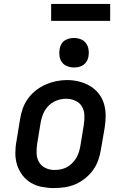

<svg xmlns="http://www.w3.org/2000/svg" viewBox="-20 -948 640 976"><path d="M254 8Q223 8 192.5 2Q162 -4 137 -19Q112 -34 94 -57.5Q76 -81 67 -109.5Q58 -138 58 -169.5Q58 -201 64 -232L82 -342Q86 -369 95.5 -396Q105 -423 122 -446.5Q139 -470 162.5 -488.5Q186 -507 212.5 -518.5Q239 -530 266 -535.5Q293 -541 321 -541Q353 -541 382.5 -533.5Q412 -526 437.5 -511Q463 -496 481.5 -472.5Q500 -449 508.5 -420.5Q517 -392 517 -360.5Q517 -329 512 -298L493 -188Q489 -161 479.5 -134Q470 -107 453 -83.5Q436 -60 413 -41.5Q390 -23 363.5 -11.5Q337 0 309 4Q281 8 254 8ZM256 -84Q272 -84 288 -87Q304 -90 318.5 -97.5Q333 -105 345.5 -117Q358 -129 366.5 -143Q375 -157 380 -172Q385 -187 388 -203L406 -313Q410 -338 409 -362.5Q408 -387 396.5 -406.5Q385 -426 363 -436Q341 -446 317 -446Q301 -446 285.5 -442.5Q270 -439 255.5 -431.5Q241 -424 229 -412.5Q217 -401 208.5 -387Q200 -373 195 -357.5Q190 -342 187 -327L169 -217Q165 -193 166 -168.5Q167 -144 178 -124.5Q189 -105 210.5 -94.5Q232 -84 256 -84Q256 -84 256 -84Q256 -84 256 -84ZM356 -605Q338 -605 321.5 -611.5Q305 -618 295 -631.5Q285 -645 282.5 -662.5Q280 -680 283 -698Q285 -711 291 -722.5Q297 -734 308 -741.5Q319 -749 331.5 -752Q344 -755 356 -755Q374 -755 390.5 -748.5Q407 -742 417 -728.5Q427 -715 430 -697.5Q433 -680 430 -662Q428 -649 421.5 -637.5Q415 -626 404.5 -618.5Q394 -611 381.5 -608Q369 -605 356 -605ZM540 -842H240V-928H540Z"/></svg>

Font: Iosevka Slab Semibold Extended
Style: Italic
Weight: 600
Width: 7
Italic angle: -9°
Monospace: yes
Designer: Belleve Invis
Foundry: Belleve Invis
Version: Version 11.1.0; ttfautohint (v1.8.3)